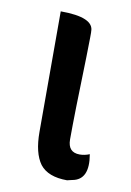

<svg xmlns="http://www.w3.org/2000/svg" viewBox="-70 -596 447 654"><g transform="rotate(10 154.0 -268.5)"><path d="M208 13Q142 13 114 -23Q87 -60 87 -133V-550Q203 -550 201 -500Q202 -502 200 -412Q194 -212 194 -126Q194 -81 235 -81Q252 -81 269 -88Q284 -1 225 9Z"/></g></svg>

Font: Swei Half Moon CJK TC
Style: Medium
Weight: 500
Version: Version 2.125